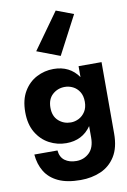

<svg xmlns="http://www.w3.org/2000/svg" viewBox="-111 -890 792 1193"><g transform="rotate(-10 285.0 -293.0)"><path d="M310 -542 165 -597 328 -825 437 -784ZM42 33H188Q192 76 220.5 97Q249 118 293 118Q341 118 374.5 86Q408 54 408 -10V-82Q353 -2 251 -2Q194 -2 144 -28.5Q94 -55 63 -107Q32 -159 32 -236Q32 -314 63 -366Q94 -418 144 -444Q194 -470 251 -470Q353 -470 408 -391V-460H553V-10Q553 79 518.5 134Q484 189 426.5 214Q369 239 299 239Q213 239 158 213Q103 187 75 140.5Q47 94 42 33ZM191 -236Q191 -182 223.5 -153Q256 -124 301 -124Q327 -124 351.5 -136.5Q376 -149 392 -174Q408 -199 408 -236Q408 -274 392 -299Q376 -324 351.5 -336Q327 -348 301 -348Q256 -348 223.5 -319Q191 -290 191 -236Z"/></g></svg>

Font: Jost*
Style: Bold
Weight: 700
Version: Version 3.7